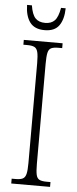

<svg xmlns="http://www.w3.org/2000/svg" viewBox="-60 -919 382 951"><g transform="rotate(5 131.0 -444.0)"><path d="M34 0V-24H54Q77 -24 89 -30Q101 -36 105.5 -54Q110 -72 110 -108V-605Q110 -642 105.5 -660Q101 -678 89 -684Q77 -690 54 -690H34V-714H227V-690H208Q184 -690 172 -684Q160 -678 156 -660Q152 -642 152 -605V-109Q152 -72 156 -54Q160 -36 172 -30Q184 -24 208 -24H227V0ZM132 -771Q82 -771 59 -802Q36 -833 35 -888H59Q66 -843 83 -825Q100 -807 132 -807Q162 -807 179 -824.5Q196 -842 204 -888H227Q226 -833 204 -802Q182 -771 132 -771Z"/></g></svg>

Font: Noto Serif ExtraCondensed ExtraLight
Style: Regular
Weight: 200
Width: 2
Designer: Monotype Design Team
Foundry: Monotype Imaging Inc.
Version: Version 2.015